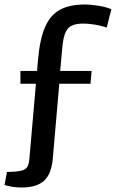

<svg xmlns="http://www.w3.org/2000/svg" viewBox="-31 -660 516 855"><path d="M247 -455 237 -344H377L372 -287H233L204 47Q198 115 165 145Q132 175 65 175Q27 175 -11 164L0 106Q42 105 62 100.5Q82 96 90 84Q98 72 100 45L129 -287H60V-344H134L138 -391Q146 -484 169 -538Q192 -592 235 -616Q278 -640 349 -640Q373 -640 407 -634.5Q441 -629 465 -619L444 -537Q423 -545 393.5 -550Q364 -555 340 -555Q292 -555 272.5 -534Q253 -513 247 -455Z"/></svg>

Font: Changa
Style: Regular
Weight: 400
Designer: Eduardo Rodriguez Tunni
Foundry: Eduardo Rodriguez Tunni
Version: Version 2.002; ttfautohint (v1.5.10-5e6f)